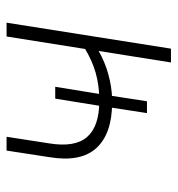

<svg xmlns="http://www.w3.org/2000/svg" viewBox="2 -542 540 584"><g transform="rotate(-90 272.0 -250.0)"><path d="M374 0 409 -220Q376 -201 338 -190.5Q300 -180 264 -179L274 -190L256 -73H220L238 -190L252 -179Q158 -179 114 -226.5Q70 -274 86 -370L106 -500H148L128 -371Q115 -292 147.5 -255Q180 -218 256 -218L241 -210L264 -352H300L277 -210L267 -218Q307 -219 342.5 -229Q378 -239 415 -261L453 -500H495L416 0Z"/></g></svg>

Font: Mulish ExtraLight
Style: Italic
Weight: 200
Italic angle: -9°
Designer: Vernon Adams
Foundry: Vernon Adams
Version: Version 3.603